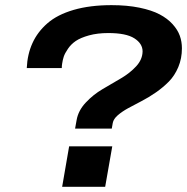

<svg xmlns="http://www.w3.org/2000/svg" viewBox="-20 -719 721 739"><path d="M269 -224.1 274.9 -256.8Q281.2 -293.5 310.1 -324.2Q338.9 -355 374.8 -376Q410.6 -397 445.6 -417.5Q480.5 -438 504.4 -464.1Q528.3 -490.2 528.8 -521Q528.8 -551.3 497.1 -571.5Q465.3 -591.8 397 -591.8Q355 -591.8 322.5 -582.8Q290 -573.7 271.7 -561.3Q253.4 -548.8 241.5 -531.2Q229.5 -513.7 225.3 -500.7Q221.2 -487.8 219.2 -474.1Q217.8 -465.3 217.8 -457H83Q85.4 -510.3 105 -553.2Q124.5 -596.2 162.6 -629.4Q200.7 -662.6 263.4 -680.9Q326.2 -699.2 409.2 -699.2Q469.2 -699.2 516.6 -689.5Q564 -679.7 594.2 -663.8Q624.5 -647.9 644.3 -626Q664.1 -604 672.1 -581.3Q680.2 -558.6 680.2 -533.2Q680.2 -494.1 666.3 -460.9Q652.3 -427.7 629.9 -405Q607.4 -382.3 580.1 -363.3Q552.7 -344.2 524.7 -329.8Q496.6 -315.4 473.1 -302.5Q449.7 -289.6 433.3 -275.4Q417 -261.2 414.1 -246.1L410.2 -224.1ZM219.2 0 246.1 -155.8H412.1L384.8 0Z"/></svg>

Font: Archivo Expanded SemiBold
Style: Italic
Weight: 600
Width: 7
Italic angle: -10°
Designer: Hector Gatti
Foundry: Omnibus-Type
Version: Version 2.001